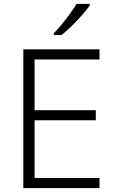

<svg xmlns="http://www.w3.org/2000/svg" viewBox="-20 -968 593 988"><path d="M492 0H100V-714H492V-662H158V-401H473V-349H158V-52H492ZM442 -940Q427 -919 402.5 -891Q378 -863 350 -835.5Q322 -808 297 -788H257V-797Q276 -816 298 -843Q320 -870 340.5 -898Q361 -926 374 -948H442Z"/></svg>

Font: Noto Sans Thai Looped Light
Style: Regular
Weight: 300
Designer: Sasikarn Vongin, Ben Mitchell
Foundry: The Fontpad Ltd
Version: Version 1.001; ttfautohint (v1.8.4.7-5d5b)